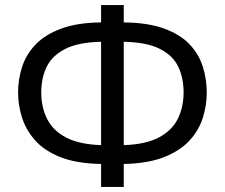

<svg xmlns="http://www.w3.org/2000/svg" viewBox="-20 -734 883 754"><path d="M377 0V-90Q278 -92 214.5 -118Q151 -144 115.5 -185.5Q80 -227 65.5 -275.5Q51 -324 51 -370Q51 -423 67 -472Q83 -521 120 -559.5Q157 -598 220 -621.5Q283 -645 377 -646V-714H466V-646Q561 -645 624 -622Q687 -599 723.5 -561Q760 -523 776 -473.5Q792 -424 792 -370Q792 -322 777 -273Q762 -224 725.5 -183.5Q689 -143 625.5 -117.5Q562 -92 466 -90V0ZM377 -164V-570Q287 -568 235.5 -541.5Q184 -515 163 -471Q142 -427 142 -371Q142 -312 165.5 -266Q189 -220 240.5 -193.5Q292 -167 377 -164ZM466 -164Q553 -167 604.5 -194.5Q656 -222 678.5 -268Q701 -314 701 -371Q701 -428 680 -472Q659 -516 608 -542Q557 -568 466 -570Z"/></svg>

Font: Noto Sans Ambassadori
Style: Regular
Weight: 400
Designer: Monotype Design Team
Foundry: Monotype Imaging Inc.
Version: Version 2.013